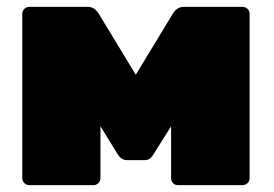

<svg xmlns="http://www.w3.org/2000/svg" viewBox="-20 -540 800 560"><path d="M65 0Q57 0 51 -6Q45 -12 45 -20V-500Q45 -508 51 -514Q57 -520 65 -520H236Q256 -520 268 -500L376 -322L484 -500Q496 -520 516 -520H687Q696 -520 702 -514Q708 -508 708 -500V-20Q708 -12 702 -6Q696 0 687 0H499Q490 0 484.5 -6Q479 -12 479 -20V-284L539 -267L429 -92Q424 -83 418 -78Q412 -73 402 -73H350Q342 -73 335 -77.5Q328 -82 322 -92L214 -268L273 -284V-20Q273 -12 267 -6Q261 0 253 0Z"/></svg>

Font: Rubik Light Black
Style: Regular
Weight: 900
Version: Version 2.104